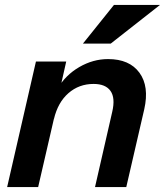

<svg xmlns="http://www.w3.org/2000/svg" viewBox="-20 -760 670 780"><path d="M9 0 126 -510H249L222 -390H225L135 0ZM366 0 436 -306Q449 -362 429 -390.5Q409 -419 360 -419Q301 -419 258 -381.5Q215 -344 199 -276L214 -400Q246 -455 302 -487.5Q358 -520 419 -520Q506 -520 546.5 -464.5Q587 -409 566 -316L493 0ZM430 -583H317L443 -740H630Z"/></svg>

Font: Instrument Sans SemiBold
Style: Italic
Weight: 600
Italic angle: -13°
Designer: Rodrigo Fuenzalida
Foundry: fragTYPE
Version: Version 1.000;gftools[0.9.28]